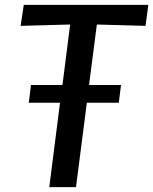

<svg xmlns="http://www.w3.org/2000/svg" viewBox="-20 -767 628 787"><path d="M182 0 226 -346H98L107 -418.5H236L267.5 -666.5L64.5 -661L77.5 -747H588L576.5 -661L377 -666.5L345 -418.5H476L467 -346H336L291.5 0Z"/></svg>

Font: Koeln Type Sans
Style: Italic
Weight: 400
Italic angle: -7.5°
Designer: Eben Sorkin
Foundry: Eben Sorkin
Version: Version 2.001